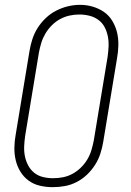

<svg xmlns="http://www.w3.org/2000/svg" viewBox="-20 -766 540 794"><path d="M198 8Q171 8 145 2Q119 -4 98.5 -19Q78 -34 64.5 -56Q51 -78 45 -103.5Q39 -129 39.5 -156Q40 -183 45 -210L102 -555Q106 -580 114 -604.5Q122 -629 136 -651Q150 -673 169.5 -691.5Q189 -710 212.5 -722Q236 -734 261 -740Q286 -746 311 -746Q338 -746 363.5 -738.5Q389 -731 410 -716.5Q431 -702 444.5 -679.5Q458 -657 464 -632Q470 -607 469.5 -579.5Q469 -552 464 -525L407 -180Q403 -155 395 -130.5Q387 -106 373 -84Q359 -62 339.5 -43.5Q320 -25 296.5 -13Q273 -1 248 3.5Q223 8 198 8ZM199 -29Q220 -29 240.5 -33Q261 -37 279.5 -47Q298 -57 314 -72.5Q330 -88 341 -106.5Q352 -125 358 -145Q364 -165 368 -186L425 -531Q428 -552 429 -573.5Q430 -595 426 -615.5Q422 -636 412.5 -654Q403 -672 386.5 -684Q370 -696 349.5 -701Q329 -706 308 -706Q287 -706 267 -701.5Q247 -697 228.5 -687Q210 -677 194.5 -661.5Q179 -646 168 -627.5Q157 -609 151 -589.5Q145 -570 141 -549L84 -204Q81 -183 80 -161.5Q79 -140 83 -120Q87 -100 96.5 -82Q106 -64 121.5 -51.5Q137 -39 157.5 -34Q178 -29 199 -29Z"/></svg>

Font: Iosevka Slab XLtObl
Style: Regular
Weight: 200
Italic angle: -9°
Monospace: yes
Designer: Belleve Invis
Foundry: Belleve Invis
Version: Version 11.1.1; ttfautohint (v1.8.3)